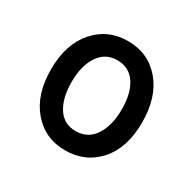

<svg xmlns="http://www.w3.org/2000/svg" viewBox="-99 -622 609 604"><g transform="rotate(30 205.5 -320.5)"><path d="M204 -122Q131 -122 85 -176Q39 -230 39 -321Q39 -412 85.5 -465.5Q132 -519 205 -519Q279 -519 325 -465Q371 -411 371 -319Q371 -227 324.5 -174.5Q278 -122 204 -122ZM203 -191Q247 -191 271 -227.5Q295 -264 295 -323Q295 -382 272 -416Q249 -450 206 -450Q163 -450 139 -414Q115 -378 115 -319Q115 -261 137.5 -226Q160 -191 203 -191Z"/></g></svg>

Font: Noto Sans ExtraCondensed
Style: Regular
Weight: 400
Width: 2
Designer: Monotype Design Team
Foundry: Monotype Imaging Inc.
Version: Version 2.013; ttfautohint (v1.8.4.7-5d5b)